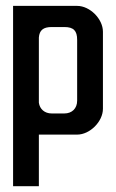

<svg xmlns="http://www.w3.org/2000/svg" viewBox="-20 -462 398 659"><path d="M157.2 -72.6H201C226.9 -72.6 244.8 -89.6 244.8 -116.4V-325.4C244.8 -356.2 232.8 -369.2 201 -369.2H157.2C128.4 -369.2 115.4 -358.2 113.4 -333.3V-109.5C116.4 -87.6 133.3 -72.6 157.2 -72.6ZM333.3 -353.2V-88.6C333.3 -44.8 288.6 0 244.8 0H113.4V177.1H24.9V-80.6V-88.6V-353.2V-361.2V-441.8H244.8C288.6 -441.8 333.3 -397 333.3 -353.2Z"/></svg>

Font: Ulica
Style: Regular
Weight: 400
Version: Version